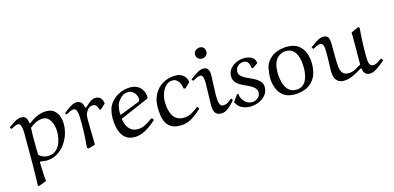

<svg xmlns="http://www.w3.org/2000/svg" viewBox="-87 -1179 3927 1913"><g transform="rotate(-15 1876.0 -223.0)"><path d="M203 206 122 237 112 226Q114 209 115 176.5Q116 144 116.5 105Q117 66 117.5 26.5Q118 -13 118 -45Q118 -77 118 -94V-315Q118 -338 114.5 -360Q111 -382 102.5 -397Q94 -412 79 -412Q63 -412 43.5 -403Q24 -394 6 -383L-8 -402Q22 -426 58.5 -448Q95 -470 128 -470Q162 -470 176 -449Q190 -428 193 -395L201 -391Q242 -423 287.5 -444Q333 -465 385 -465Q436 -465 466 -439Q496 -413 509 -374.5Q522 -336 522 -298Q522 -243 503.5 -188Q485 -133 450.5 -88Q416 -43 368 -16Q320 11 262 11Q233 11 203 3L193 11Q194 34 195 70Q196 106 198 143Q200 180 203 206ZM195 -66Q213 -50 235.5 -39.5Q258 -29 283 -29Q328 -29 358 -48Q388 -67 405.5 -98.5Q423 -130 430.5 -166.5Q438 -203 438 -239Q438 -283 425.5 -320Q413 -357 390 -380Q367 -403 335 -403Q297 -403 264 -388Q231 -373 196 -345Q196 -343 195.5 -330Q195 -317 194.5 -300.5Q194 -284 193.5 -270Q193 -256 193 -252Q193 -211 193.5 -168Q194 -125 194.5 -96Q195 -67 195 -66Z M968 -388 914 -339 902 -344Q898 -365 886 -383.5Q874 -402 849 -402Q818 -402 799 -381Q780 -360 772 -340Q765 -324 764 -294Q763 -264 764 -230.5Q765 -197 765 -170Q765 -95 768 -18L698 3L683 -6Q688 -59 691.5 -121Q695 -183 695 -243Q695 -282 694 -321Q693 -360 684 -386Q675 -412 652 -412Q635 -412 614 -402Q593 -392 574 -381L562 -398Q582 -414 605.5 -431Q629 -448 653 -460.5Q677 -473 697 -473Q731 -473 748 -453Q765 -433 769 -401L779 -397Q794 -411 812.5 -427.5Q831 -444 851 -455.5Q871 -467 889 -467Q960 -467 968 -388Z M1396 -340Q1396 -331 1389.5 -327Q1383 -323 1375 -319L1093 -197Q1096 -166 1109.5 -133Q1123 -100 1150.5 -78Q1178 -56 1222 -56Q1263 -56 1302.5 -77Q1342 -98 1376 -124L1387 -122L1400 -104Q1369 -75 1332.5 -48.5Q1296 -22 1255.5 -5Q1215 12 1172 12Q1122 12 1089.5 -9Q1057 -30 1039 -64.5Q1021 -99 1013.5 -141.5Q1006 -184 1006 -226Q1006 -270 1017 -312Q1028 -354 1057 -388Q1094 -431 1145.5 -454.5Q1197 -478 1254 -478Q1319 -478 1357.5 -438Q1396 -398 1396 -340ZM1219 -438Q1194 -438 1172.5 -427Q1151 -416 1135 -396Q1106 -365 1097.5 -331Q1089 -297 1089 -260Q1089 -256 1089.5 -251.5Q1090 -247 1091 -242L1095 -238L1297 -318Q1302 -320 1306 -326Q1310 -332 1310 -344Q1310 -365 1299 -387Q1288 -409 1267.5 -423.5Q1247 -438 1219 -438Z M1845 -116 1854 -114 1865 -96Q1819 -50 1763.5 -15.5Q1708 19 1641 19Q1580 19 1545 -3.5Q1510 -26 1493.5 -62Q1477 -98 1472.5 -139Q1468 -180 1468 -217Q1468 -292 1500.5 -350.5Q1533 -409 1590 -442Q1647 -475 1721 -475Q1770 -475 1801.5 -447.5Q1833 -420 1837 -377L1783 -324L1766 -330Q1759 -380 1736 -408Q1713 -436 1681 -436Q1639 -436 1610 -407.5Q1581 -379 1566 -335.5Q1551 -292 1551 -248Q1551 -216 1557 -181Q1563 -146 1578 -115.5Q1593 -85 1620.5 -66Q1648 -47 1692 -47Q1736 -47 1774 -67.5Q1812 -88 1845 -116Z M2081 -625Q2080 -600 2062.5 -584.5Q2045 -569 2021 -569Q1997 -569 1980 -586Q1963 -603 1963 -627Q1963 -653 1984 -668Q2005 -683 2027 -683Q2053 -683 2067 -665.5Q2081 -648 2081 -625ZM2067 -392 2059 -182Q2059 -127 2068 -96Q2077 -65 2103 -65Q2132 -65 2153.5 -78.5Q2175 -92 2195 -110L2208 -100V-89Q2191 -67 2168.5 -44.5Q2146 -22 2120.5 -7Q2095 8 2067 8Q2046 8 2027.5 0.5Q2009 -7 1998 -31Q1987 -55 1987 -104L1993 -325Q1993 -364 1985.5 -387Q1978 -410 1958 -410Q1942 -410 1919 -399.5Q1896 -389 1878 -378L1865 -396Q1899 -423 1937.5 -447Q1976 -471 2005 -471Q2039 -471 2053 -448Q2067 -425 2067 -392Z M2540 -383 2485 -346 2473 -353Q2471 -386 2456.5 -408.5Q2442 -431 2408 -431Q2373 -431 2349.5 -408Q2326 -385 2326 -350Q2326 -320 2353.5 -298.5Q2381 -277 2436 -254Q2494 -229 2522.5 -201Q2551 -173 2551 -138Q2551 -87 2522.5 -52.5Q2494 -18 2450.5 -0.5Q2407 17 2363 17Q2318 17 2279.5 -1Q2241 -19 2216 -66L2265 -137L2279 -136Q2282 -90 2314 -55.5Q2346 -21 2393 -21Q2425 -21 2451.5 -43.5Q2478 -66 2478 -97Q2478 -123 2463 -141Q2448 -159 2425.5 -172Q2403 -185 2379 -195Q2348 -208 2319 -225Q2290 -242 2272 -266Q2254 -290 2254 -323Q2254 -368 2280 -400Q2306 -432 2346 -449Q2386 -466 2427 -466Q2453 -466 2478.5 -458Q2504 -450 2521.5 -432Q2539 -414 2540 -383Z M3008 -59Q2973 -19 2922.5 -2.5Q2872 14 2819 14Q2750 14 2708.5 -16.5Q2667 -47 2648 -95Q2629 -143 2625 -196Q2625 -248 2634.5 -300Q2644 -352 2680 -391Q2715 -430 2765.5 -447.5Q2816 -465 2868 -465Q2942 -465 2985 -432Q3028 -399 3047 -347Q3066 -295 3066 -239Q3066 -190 3053.5 -143Q3041 -96 3008 -59ZM2845 -426Q2805 -426 2769 -399Q2733 -372 2719 -316Q2715 -297 2713 -278Q2711 -259 2711 -239Q2711 -208 2717 -171Q2723 -134 2737.5 -101.5Q2752 -69 2778.5 -48Q2805 -27 2846 -27Q2887 -27 2912.5 -45Q2938 -63 2952 -92Q2966 -121 2971.5 -155Q2977 -189 2977 -220Q2977 -251 2972 -286.5Q2967 -322 2953.5 -354Q2940 -386 2913.5 -406Q2887 -426 2845 -426Z M3741 -107 3749 -105 3760 -86Q3737 -66 3709 -44Q3681 -22 3653 -7Q3625 8 3599 8Q3565 8 3549 -12.5Q3533 -33 3530 -64L3522 -65Q3494 -48 3461.5 -30.5Q3429 -13 3396.5 -1.5Q3364 10 3334 10Q3291 10 3268.5 -9Q3246 -28 3237.5 -56Q3229 -84 3229 -112Q3229 -124 3229.5 -147Q3230 -170 3231 -195Q3232 -220 3232.5 -242Q3233 -264 3233 -275Q3233 -321 3231.5 -344.5Q3230 -368 3226.5 -378.5Q3223 -389 3216 -396Q3208 -405 3188 -405Q3178 -405 3156 -395Q3134 -385 3117 -375L3104 -395Q3124 -410 3147.5 -427Q3171 -444 3195 -456Q3219 -468 3240 -468Q3278 -468 3291 -447Q3304 -426 3305 -377.5Q3306 -329 3306 -244Q3306 -193 3309.5 -149Q3313 -105 3331.5 -78Q3350 -51 3396 -51Q3430 -51 3464 -68.5Q3498 -86 3527 -104Q3527 -153 3527.5 -214.5Q3528 -276 3528 -329Q3528 -364 3528 -391.5Q3528 -419 3527 -435L3604 -470L3617 -459Q3605 -320 3605 -181Q3605 -151 3607 -124.5Q3609 -98 3619.5 -81.5Q3630 -65 3654 -65Q3674 -65 3698 -79Q3722 -93 3741 -107Z"/></g></svg>

Font: Aref Ruqaa Ink
Style: Regular
Weight: 400
Designer: Abdullah Aref
Version: Version 1.005